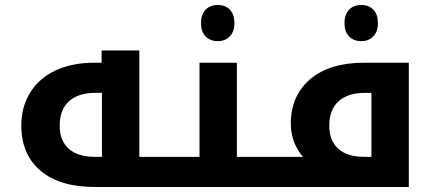

<svg xmlns="http://www.w3.org/2000/svg" viewBox="-20 -745 1734 765"><path d="M660.2 -120.1Q665 -120.1 665 -116.2V-4.9Q665 0 660.2 0H356.9Q218.3 0 141.6 -64.7Q64.9 -129.4 64.9 -245.1Q64.9 -318.8 100.1 -376Q135.3 -433.1 200.9 -464.1Q266.6 -495.1 356.9 -495.1H384.8V-543.9H535.2V-120.1ZM386.2 -120.1V-375H359.9Q291.5 -375 254.6 -341.3Q217.8 -307.6 217.8 -244.1Q217.8 -184.6 253.9 -152.3Q290 -120.1 357.9 -120.1Z M1053.7 -120.1Q1058.6 -120.1 1058.6 -116.2V-4.9Q1058.6 0 1053.7 0H649.9Q645 0 645 -4.9V-116.2Q645 -120.1 649.9 -120.1H774.9V-495.1H923.8V-120.1ZM848.1 -581.1Q816.9 -581.1 798.8 -600.3Q780.8 -619.6 780.8 -652.8Q780.8 -686.5 798.6 -705.8Q816.4 -725.1 848.1 -725.1Q878.4 -725.1 896.2 -706.1Q914.1 -687 914.1 -652.8Q914.1 -619.6 895.8 -600.3Q877.4 -581.1 848.1 -581.1Z M1460 -120.1V-375H1433.6Q1366.2 -375 1329.1 -341.6Q1292 -308.1 1292 -244.1Q1292 -184.6 1327.9 -152.3Q1363.8 -120.1 1431.6 -120.1ZM1187 -120.1Q1138.7 -177.2 1138.7 -252Q1138.7 -363.8 1215.8 -429.4Q1293 -495.1 1430.7 -495.1H1608.9V0H1043.9Q1039.1 0 1039.1 -4.9V-116.2Q1039.1 -120.1 1043.9 -120.1ZM1419.9 -581.1Q1388.7 -581.1 1370.6 -600.3Q1352.5 -619.6 1352.5 -652.8Q1352.5 -686.5 1370.4 -705.8Q1388.2 -725.1 1419.9 -725.1Q1450.2 -725.1 1468 -706.1Q1485.8 -687 1485.8 -652.8Q1485.8 -619.6 1467.5 -600.3Q1449.2 -581.1 1419.9 -581.1Z"/></svg>

Font: DroidArabicKufi-Bold
Style: Bold
Weight: 700
Designer: Pascal Zoghbi
Foundry: Ascender Corporation
Version: Version 1.00